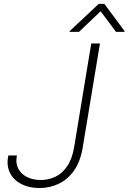

<svg xmlns="http://www.w3.org/2000/svg" viewBox="-20 -949 655 979"><path d="M181.2 9.8Q127.9 9.8 89.1 -10.3Q50.3 -30.3 31.7 -65.9Q13.2 -101.6 21 -147.9L22.5 -156.2H66.4L64.9 -147.9Q59.6 -114.3 74 -87.6Q88.4 -61 118.2 -46.1Q147.9 -31.2 188.5 -31.2Q227.5 -31.2 262.5 -47.9Q297.4 -64.5 322.5 -101.3Q347.7 -138.2 357.9 -197.8L445.3 -727.5H489.7L401.9 -197.8Q390.1 -125.5 357.7 -79.6Q325.2 -33.7 279.3 -12Q233.4 9.8 181.2 9.8ZM571.3 -786.6 493.2 -891.6 382.8 -786.6H334.5L335.4 -790.5L483.4 -929.2H512.2L615.2 -790.5L614.3 -786.6Z"/></svg>

Font: Inter Tight ExtraLight
Style: Italic
Weight: 250
Italic angle: -9.39999°
Designer: Rasmus Andersson
Foundry: rsms
Version: Version 3.004